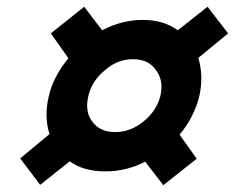

<svg xmlns="http://www.w3.org/2000/svg" viewBox="-20 -688 697 570"><path d="M456.1 -402.8Q466.8 -449.2 442.9 -480Q420.9 -512.2 375 -512.2Q328.6 -512.2 292 -480Q252.4 -447.8 242.2 -402.8Q231.4 -356.4 253.9 -327.1Q276.4 -295.9 321.8 -295.9Q367.2 -295.9 405.8 -327.1Q444.3 -358.4 456.1 -402.8ZM596.2 -668 657.2 -588.9 568.8 -516.1Q585 -462.4 571.8 -402.8Q557.1 -341.8 513.2 -288.1L564 -216.8L464.8 -138.2L411.1 -208Q355 -179.2 293 -179.2Q228 -179.2 187 -209L99.1 -139.2L40 -217.8L127 -290Q110.4 -342.3 125 -402.8Q137.7 -460 183.1 -515.1L130.9 -588.9L230 -668L283.2 -598.1Q341.8 -628.9 403.8 -628.9Q465.8 -628.9 507.8 -598.1Z"/></svg>

Font: Sinkin Sans 600 SemiBold Italic
Style: Regular
Weight: 600
Italic angle: -112°
Designer: Keith Bates
Foundry: K-Type
Version: Sinkin Sans (version 1.0)  by Keith Bates   •   © 2014   www